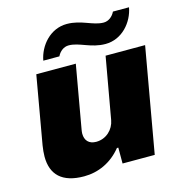

<svg xmlns="http://www.w3.org/2000/svg" viewBox="-109 -823 884 934"><g transform="rotate(-15 333.5 -356.0)"><path d="M154 -582H235C246 -605 267 -622 292 -622C346 -622 394 -582 468 -582C552 -582 611 -653 624 -725H543C532 -702 511 -685 486 -685C432 -685 384 -725 310 -725C226 -725 167 -654 154 -582ZM201 13C272 13 340 -17 390 -79H397V1H559L652 -527H453L398 -217C390 -172 352 -134 301 -134C264 -134 245 -156 245 -190C245 -196 246 -202 247 -209L303 -527H104L44 -185C41 -165 39 -147 39 -129C39 -39 90 13 201 13Z"/></g></svg>

Font: Archivo Black
Style: Italic
Weight: 900
Italic angle: -10°
Designer: Hector Gatti
Foundry: Omnibus-Type
Version: Version 2.001